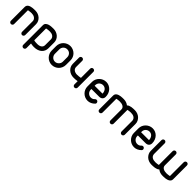

<svg xmlns="http://www.w3.org/2000/svg" viewBox="419 -2176 3965 3965"><g transform="rotate(45 2401.5 -193.5)"><path d="M155 -49Q155 -29 141.5 -15.5Q128 -2 108 -2Q88 -2 74 -15.5Q60 -29 60 -49V-452Q60 -477 70.5 -495Q81 -513 98.5 -524.5Q116 -536 138.5 -542.5Q161 -549 184.5 -552Q208 -555 230.5 -555.5Q253 -556 270 -556Q312 -556 349.5 -542Q387 -528 415.5 -502.5Q444 -477 461 -441.5Q478 -406 478 -363V-51Q478 -31 464.5 -17Q451 -3 431 -3Q412 -3 398.5 -17Q385 -31 385 -51V-363Q385 -388 373 -407Q361 -426 343 -438.5Q325 -451 301.5 -457Q278 -463 254 -463Q241 -463 226.5 -462Q212 -461 198.5 -459Q185 -457 173.5 -455.5Q162 -454 155 -452Z M916 -362Q916 -388 905 -406.5Q894 -425 876.5 -437.5Q859 -450 837 -456Q815 -462 792 -462Q768 -462 738 -459.5Q708 -457 686 -451V-106Q693 -102 705.5 -100Q718 -98 732.5 -97Q747 -96 761.5 -95.5Q776 -95 789 -95Q816 -95 839.5 -101.5Q863 -108 880 -120.5Q897 -133 906.5 -151.5Q916 -170 916 -195ZM1010 -195Q1010 -156 995.5 -121Q981 -86 952 -59Q923 -32 879.5 -16.5Q836 -1 778 -1Q738 -1 686 -11V122Q686 142 672.5 155.5Q659 169 640 169Q620 169 606 156Q592 143 592 123V-451Q592 -489 615 -510.5Q638 -532 670.5 -542Q703 -552 739 -554Q775 -556 802 -556Q843 -556 880.5 -542Q918 -528 947 -502.5Q976 -477 993 -441.5Q1010 -406 1010 -362Z M1091 -340Q1091 -384 1107.5 -422.5Q1124 -461 1152.5 -489Q1181 -517 1219 -533.5Q1257 -550 1300 -550Q1343 -550 1381.5 -533.5Q1420 -517 1448.5 -489Q1477 -461 1493 -422.5Q1509 -384 1509 -340V-210Q1509 -167 1493 -128.5Q1477 -90 1448.5 -61.5Q1420 -33 1381.5 -16.5Q1343 0 1300 0Q1257 0 1219 -16.5Q1181 -33 1152.5 -61.5Q1124 -90 1107.5 -128.5Q1091 -167 1091 -210ZM1185 -210Q1185 -186 1194 -165Q1203 -144 1218.5 -128Q1234 -112 1255 -103Q1276 -94 1300 -94Q1323 -94 1343.5 -103Q1364 -112 1380.5 -128Q1397 -144 1406.5 -165Q1416 -186 1416 -210V-341Q1416 -366 1406.5 -387.5Q1397 -409 1381.5 -424.5Q1366 -440 1345 -448Q1324 -456 1300 -456Q1277 -456 1256.5 -448Q1236 -440 1220 -424.5Q1204 -409 1194.5 -387.5Q1185 -366 1185 -340Z M2011 -48Q2011 -28 1997 -14.5Q1983 -1 1963 -1Q1944 -1 1930.5 -14.5Q1917 -28 1917 -48V-142Q1885 -135 1854.5 -134Q1824 -133 1801 -133Q1760 -133 1722.5 -147Q1685 -161 1656 -186.5Q1627 -212 1610 -247.5Q1593 -283 1593 -327V-508Q1593 -527 1606.5 -540.5Q1620 -554 1640 -554Q1660 -554 1673.5 -540.5Q1687 -527 1687 -508V-327Q1687 -301 1697.5 -282.5Q1708 -264 1725 -252Q1742 -240 1764 -233.5Q1786 -227 1809 -227Q1833 -227 1863 -230Q1893 -233 1917 -238V-508Q1917 -529 1930.5 -541.5Q1944 -554 1963 -554Q1983 -554 1997 -541.5Q2011 -529 2011 -508Z M2232 -323H2328H2392H2429H2449H2457H2462Q2462 -351 2453.5 -375Q2445 -399 2430.5 -417Q2416 -435 2394.5 -445.5Q2373 -456 2347 -456Q2322 -456 2301.5 -447Q2281 -438 2265 -422.5Q2249 -407 2240.5 -386Q2232 -365 2232 -341ZM2432 -132Q2439 -140 2448 -144Q2457 -148 2467 -148Q2487 -148 2500.5 -133.5Q2514 -119 2514 -101Q2514 -94 2512 -86Q2510 -78 2504 -72Q2469 -36 2429 -18Q2389 0 2347 0Q2303 0 2265.5 -16Q2228 -32 2199 -60.5Q2170 -89 2153.5 -127Q2137 -165 2137 -208V-341Q2137 -384 2153.5 -422Q2170 -460 2199 -488.5Q2228 -517 2265.5 -533.5Q2303 -550 2347 -550Q2391 -550 2429 -533Q2467 -516 2495.5 -485.5Q2524 -455 2540 -413.5Q2556 -372 2556 -324Q2556 -280 2529.5 -254.5Q2503 -229 2457 -229H2232V-208Q2232 -185 2241 -164Q2250 -143 2266 -127.5Q2282 -112 2302.5 -103Q2323 -94 2347 -94Q2380 -94 2401.5 -107Q2423 -120 2432 -132Z M2739 -47Q2739 -27 2725.5 -13.5Q2712 0 2692 0Q2672 0 2658.5 -13.5Q2645 -27 2645 -47V-450Q2645 -475 2655.5 -492.5Q2666 -510 2683.5 -521.5Q2701 -533 2723.5 -540Q2746 -547 2769 -550Q2792 -553 2815 -553.5Q2838 -554 2855 -554Q2893 -554 2927.5 -542.5Q2962 -531 2991 -508Q3006 -525 3030 -534.5Q3054 -544 3080 -548Q3106 -552 3132 -553Q3158 -554 3178 -554Q3219 -554 3257 -540Q3295 -526 3323.5 -500Q3352 -474 3369.5 -438.5Q3387 -403 3387 -361V-49Q3387 -29 3373.5 -15Q3360 -1 3339 -1Q3320 -1 3306.5 -15Q3293 -29 3293 -49V-361Q3291 -390 3278.5 -409Q3266 -428 3246.5 -440Q3227 -452 3202.5 -456.5Q3178 -461 3152 -461Q3128 -461 3105.5 -457.5Q3083 -454 3063 -450V-47Q3063 -27 3049.5 -13.5Q3036 0 3016 0Q2996 0 2982.5 -13.5Q2969 -27 2969 -47V-367Q2969 -394 2956.5 -412Q2944 -430 2924 -441Q2904 -452 2879 -456.5Q2854 -461 2828 -461Q2804 -461 2780.5 -457.5Q2757 -454 2739 -450Z M3589 -323H3685H3749H3786H3806H3814H3819Q3819 -351 3810.5 -375Q3802 -399 3787.5 -417Q3773 -435 3751.5 -445.5Q3730 -456 3704 -456Q3679 -456 3658.5 -447Q3638 -438 3622 -422.5Q3606 -407 3597.5 -386Q3589 -365 3589 -341ZM3789 -132Q3796 -140 3805 -144Q3814 -148 3824 -148Q3844 -148 3857.5 -133.5Q3871 -119 3871 -101Q3871 -94 3869 -86Q3867 -78 3861 -72Q3826 -36 3786 -18Q3746 0 3704 0Q3660 0 3622.5 -16Q3585 -32 3556 -60.5Q3527 -89 3510.5 -127Q3494 -165 3494 -208V-341Q3494 -384 3510.5 -422Q3527 -460 3556 -488.5Q3585 -517 3622.5 -533.5Q3660 -550 3704 -550Q3748 -550 3786 -533Q3824 -516 3852.5 -485.5Q3881 -455 3897 -413.5Q3913 -372 3913 -324Q3913 -280 3886.5 -254.5Q3860 -229 3814 -229H3589V-208Q3589 -185 3598 -164Q3607 -143 3623 -127.5Q3639 -112 3659.5 -103Q3680 -94 3704 -94Q3737 -94 3758.5 -107Q3780 -120 3789 -132Z M4650 -507Q4650 -527 4663.5 -540.5Q4677 -554 4697 -554Q4717 -554 4730.5 -540.5Q4744 -527 4744 -507V-104Q4744 -79 4733.5 -61.5Q4723 -44 4705.5 -32.5Q4688 -21 4665.5 -14Q4643 -7 4620 -4Q4597 -1 4574 -0.5Q4551 0 4534 0Q4496 0 4461.5 -11.5Q4427 -23 4398 -46Q4383 -29 4359 -19.5Q4335 -10 4309 -6Q4283 -2 4257 -1Q4231 0 4211 0Q4170 0 4132 -14Q4094 -28 4065.5 -54Q4037 -80 4019.5 -115.5Q4002 -151 4002 -193V-505Q4002 -525 4015.5 -539Q4029 -553 4050 -553Q4069 -553 4082.5 -539Q4096 -525 4096 -505V-193Q4098 -164 4110.5 -145Q4123 -126 4142.5 -114Q4162 -102 4186.5 -97.5Q4211 -93 4237 -93Q4261 -93 4283.5 -96.5Q4306 -100 4326 -104V-507Q4326 -527 4339.5 -540.5Q4353 -554 4373 -554Q4393 -554 4406.5 -540.5Q4420 -527 4420 -507V-187Q4420 -160 4432.5 -142Q4445 -124 4465 -113Q4485 -102 4510 -97.5Q4535 -93 4561 -93Q4585 -93 4608.5 -96.5Q4632 -100 4650 -104Z"/></g></svg>

Font: VDS
Style: Regular
Weight: 400
Designer: artmaker
Foundry: artmaker
Version: Version 1.000 2009 initial release